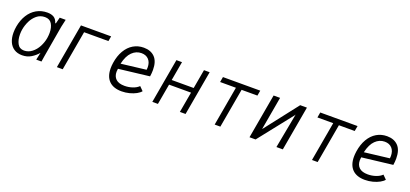

<svg xmlns="http://www.w3.org/2000/svg" viewBox="22 -1386 4755 2225"><g transform="rotate(20 2400.0 -274.0)"><path d="M61 -204.5Q61 -243 68.5 -285Q83.5 -366 122 -427.5Q160.5 -489 219.5 -523Q278.5 -557 352.5 -557Q401 -557 432.5 -538.2Q464 -519.5 478.5 -472L486 -473L505.5 -550H579Q563 -486 558 -456L491 -67L480.5 0H416Q420 -25 431.5 -72L436 -91Q402 -50.5 354 -20.8Q306 9 243.5 9Q184 9 143 -18Q102 -45 81.5 -93Q61 -141 61 -204.5ZM451 -282Q456 -315.5 456 -343.5Q456 -410.5 429.5 -454.2Q403 -498 344 -498Q286 -498 243.8 -462.8Q201.5 -427.5 177.2 -376.8Q153 -326 144 -275.5Q138.5 -245.5 138.5 -212Q138.5 -144.5 163.8 -97.5Q189 -50.5 245.5 -50Q298.5 -50.5 342 -83.8Q385.5 -117 413.5 -170.2Q441.5 -223.5 451 -282Z M767.5 -550H1139.5L1128.5 -488H828.5L742.5 0H670.5Z M1260.5 -202Q1260.5 -232.5 1266 -270Q1279.5 -359 1317.5 -423.8Q1355.5 -488.5 1413 -522.8Q1470.5 -557 1542 -557Q1628.5 -557 1678.5 -505.5Q1728.5 -454 1728.5 -348.5Q1728.5 -311 1722 -269L1342 -224Q1338.5 -201.5 1338.5 -186.5Q1338.5 -129.5 1373.2 -96.8Q1408 -64 1480 -64Q1531 -64 1578.2 -80Q1625.5 -96 1653 -124L1699.5 -77.5Q1683 -56 1647.8 -36.5Q1612.5 -17 1565.8 -4.8Q1519 7.5 1469.5 7.5Q1367.5 7.5 1314 -46.5Q1260.5 -100.5 1260.5 -202ZM1660.5 -356Q1660.5 -417 1627.8 -452.5Q1595 -488 1537.5 -488Q1472.5 -488 1422.8 -439.2Q1373 -390.5 1350.5 -290L1658.5 -327Q1660.5 -347 1660.5 -356Z M1944.5 -550H2013.5L1972 -315H2243L2284.5 -550H2354.5L2257.5 0H2187.5L2232.5 -254H1961.5L1916.5 0H1847.5Z M2702 -485H2507L2518.5 -550H2978.5L2967 -485H2772L2686.5 0H2616.5Z M3143 -550H3223L3152 -146.5V-140L3471 -550H3554L3457 0H3378L3459 -431.5L3454 -421L3121 0H3046Z M3902 -485H3707L3718.5 -550H4178.5L4167 -485H3972L3886.5 0H3816.5Z M4260.5 -202Q4260.5 -232.5 4266 -270Q4279.5 -359 4317.5 -423.8Q4355.5 -488.5 4413 -522.8Q4470.5 -557 4542 -557Q4628.5 -557 4678.5 -505.5Q4728.5 -454 4728.5 -348.5Q4728.5 -311 4722 -269L4342 -224Q4338.5 -201.5 4338.5 -186.5Q4338.5 -129.5 4373.2 -96.8Q4408 -64 4480 -64Q4531 -64 4578.2 -80Q4625.5 -96 4653 -124L4699.5 -77.5Q4683 -56 4647.8 -36.5Q4612.5 -17 4565.8 -4.8Q4519 7.5 4469.5 7.5Q4367.5 7.5 4314 -46.5Q4260.5 -100.5 4260.5 -202ZM4660.5 -356Q4660.5 -417 4627.8 -452.5Q4595 -488 4537.5 -488Q4472.5 -488 4422.8 -439.2Q4373 -390.5 4350.5 -290L4658.5 -327Q4660.5 -347 4660.5 -356Z"/></g></svg>

Font: JuliaMono Light
Style: Italic
Weight: 300
Italic angle: -9°
Monospace: yes
Designer: cormullion
Foundry: corm
Version: Version 0.054; ttfautohint (v1.8.4)